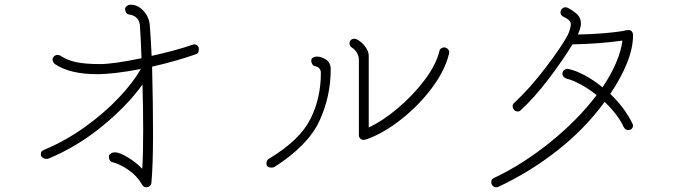

<svg xmlns="http://www.w3.org/2000/svg" viewBox="-20 -791 2960 818"><path d="M827 -583Q827 -571 824 -566.5Q821 -562 812 -559Q729 -530 628 -507Q632 -347 632 -219Q632 -88 625 -12Q623 5 604 7Q592 7 585 -5Q564 -42 526.5 -67.5Q489 -93 459 -100Q444 -104 444 -124Q444 -132 452 -137Q460 -142 470 -142Q489 -142 524 -121Q559 -100 586 -72Q590 -132 590 -234Q590 -335 587 -431Q522 -340 414.5 -252.5Q307 -165 188 -116Q184 -114 179 -114Q170 -114 162 -119Q154 -124 154 -133Q154 -142 157.5 -146Q161 -150 171 -154Q261 -192 342.5 -250.5Q424 -309 485.5 -374Q547 -439 580 -497Q465 -475 393 -475Q278 -475 214 -518Q204 -526 204 -537Q204 -545 210.5 -551Q217 -557 225 -557Q231 -557 237 -554Q267 -534 305.5 -526Q344 -518 406 -518Q463 -518 583 -543Q579 -644 576 -684Q574 -702 563 -714Q552 -726 531 -729Q522 -730 517.5 -737Q513 -744 513 -753Q513 -760 520.5 -765.5Q528 -771 537 -771Q567 -771 591 -745Q615 -719 618 -685Q623 -622 626 -553Q727 -575 799 -600L807 -602Q815 -602 821 -597Q827 -592 827 -583Z M1894 -569Q1894 -565 1893 -562Q1876 -492 1822.5 -419.5Q1769 -347 1698 -289.5Q1627 -232 1561 -205Q1556 -203 1545.5 -199Q1535 -195 1530 -195Q1521 -195 1515 -200.5Q1509 -206 1509 -216V-535Q1509 -553 1500 -567Q1491 -581 1481 -587Q1469 -594 1469 -606Q1469 -615 1475 -620.5Q1481 -626 1490 -626Q1493 -626 1499 -624Q1521 -613 1536 -592.5Q1551 -572 1551 -553V-248Q1611 -276 1675.5 -330.5Q1740 -385 1789 -450Q1838 -515 1852 -573Q1853 -580 1859 -584.5Q1865 -589 1872 -589Q1880 -589 1886.5 -583.5Q1893 -578 1894 -569ZM1389 -496Q1389 -380 1341 -276Q1293 -172 1150 -80Q1146 -77 1136 -77Q1115 -77 1115 -95Q1115 -109 1128 -116Q1257 -194 1302 -283Q1347 -372 1347 -479Q1347 -504 1323 -509Q1315 -510 1310.5 -517.5Q1306 -525 1306 -533Q1306 -541 1313.5 -545.5Q1321 -550 1330 -550Q1349 -550 1369 -537Q1389 -524 1389 -496Z M2667 -279Q2677 -261 2677 -257Q2677 -248 2671.5 -242.5Q2666 -237 2656 -237Q2644 -237 2637 -250Q2615 -300 2556 -357Q2473 -243 2355.5 -150.5Q2238 -58 2103 5Q2099 7 2094 7Q2085 7 2079 0.5Q2073 -6 2073 -16Q2073 -28 2085 -33Q2206 -90 2324 -185Q2442 -280 2522 -386Q2488 -413 2453.5 -431.5Q2419 -450 2394 -456Q2386 -458 2381 -464Q2376 -470 2376 -477Q2376 -485 2382 -491Q2388 -497 2396 -498Q2400 -498 2402 -497Q2432 -491 2470.5 -470.5Q2509 -450 2547 -419Q2619 -526 2632 -618Q2532 -604 2419 -602Q2379 -536 2318 -455.5Q2257 -375 2199 -322Q2193 -316 2186 -316Q2177 -316 2170.5 -322.5Q2164 -329 2164 -339Q2164 -347 2171 -353Q2238 -415 2305.5 -504Q2373 -593 2398 -640Q2404 -652 2408 -666Q2412 -680 2412 -688Q2412 -697 2405 -704Q2398 -711 2380 -720Q2368 -726 2368 -739Q2368 -747 2374.5 -753.5Q2381 -760 2389 -760Q2392 -760 2398 -758Q2425 -744 2440 -729Q2455 -714 2455 -690Q2455 -674 2442 -644Q2552 -646 2635 -659Q2647 -663 2657 -663Q2666 -663 2671 -658Q2677 -652 2677 -640Q2677 -587 2651.5 -523Q2626 -459 2580 -391Q2636 -337 2667 -279Z"/></svg>

Font: Tsukimi Rounded Light
Style: Regular
Weight: 300
Designer: Takashi Funayama
Foundry: Takashi Funayama
Version: Version 1.032; ttfautohint (v1.8.3)